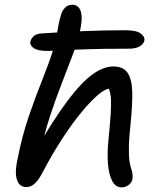

<svg xmlns="http://www.w3.org/2000/svg" viewBox="-20 -780 680 810"><path d="M90.4 9.2Q73.2 9.2 61.9 -2.8Q50.6 -14.8 47.7 -40Q44.8 -65.2 52.8 -103Q73.4 -208.4 102.4 -292.2Q131.4 -376 159 -444.7Q186.6 -513.4 204.6 -571Q213.4 -601.2 218 -626.9Q222.6 -652.6 227 -675.6Q231.4 -698.6 237.8 -718.6Q242 -734.4 254 -747.2Q266 -760 286 -760Q300.8 -760 311.1 -749.6Q321.4 -739.2 323.9 -716.1Q326.4 -693 318.6 -654.6Q309.6 -610 288.5 -553.4Q267.4 -496.8 241.3 -430.2Q215.2 -363.6 190.4 -287.9Q165.6 -212.2 149 -129.6L130.2 -145.8Q206.2 -276.4 264.3 -354Q322.4 -431.6 369.4 -465.6Q416.4 -499.6 458.2 -499.6Q500.6 -499.6 518.6 -472.2Q536.6 -444.8 537.8 -393.1Q539 -341.4 531.8 -267.8Q524.6 -202.4 523.8 -163.1Q523 -123.8 526.1 -101.2Q529.2 -78.6 535.8 -61Q538.2 -53.2 539.1 -43.9Q540 -34.6 538.8 -25Q536.2 -10.2 523 0.1Q509.8 10.4 492.6 10.4Q467.4 10.4 453.1 -17.1Q438.8 -44.6 435.4 -90Q432 -135.4 437.4 -187.8Q444 -255.4 446.8 -296.4Q449.6 -337.4 448.1 -362.6Q446.6 -387.8 439.2 -405.4Q422.6 -404.4 392.7 -379Q362.8 -353.6 324.3 -307.3Q285.8 -261 243.3 -196.1Q200.8 -131.2 159 -51.4Q143.2 -21 127 -5.9Q110.8 9.2 90.4 9.2ZM177.4 -565.2Q139.8 -565.2 122.5 -576.9Q105.2 -588.6 108.2 -604.6Q110.8 -616 121.3 -626.7Q131.8 -637.4 155.6 -639Q247.4 -645.2 333.7 -648.8Q420 -652.4 508.2 -652.4Q556.6 -652.4 574.3 -638.2Q592 -624 589.2 -610.2Q586.6 -594.2 569.4 -584.4Q552.2 -574.6 525.4 -574.6Q416.8 -574.6 349 -572.3Q281.2 -570 241.5 -567.6Q201.8 -565.2 177.4 -565.2Z"/></svg>

Font: Shantell Sans Light
Style: Italic
Weight: 300
Italic angle: -11°
Designer: Stephen Nixon, Anya Danilova, Shantell Martin
Foundry: Arrow Type
Version: Version 1.008;[ac192a2d6]